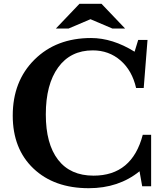

<svg xmlns="http://www.w3.org/2000/svg" viewBox="-20 -980 863 1010"><path d="M688 -708 707 -770H756L736 -517H696Q675 -609 614 -662Q553 -715 468 -715Q351 -715 286 -625.5Q221 -536 221 -378Q221 -223 285.5 -139.5Q350 -56 472 -56Q675 -56 731 -271H775V0H728L714 -79Q604 10 447 10Q265 10 156 -93.5Q47 -197 47 -372Q47 -553 161.5 -666.5Q276 -780 459 -780Q572 -780 688 -708ZM398 -960H514L638 -830H571L456 -879L341 -830H274Z"/></svg>

Font: Libre Baskerville
Style: Bold
Weight: 700
Designer: Pablo Impallari, Rodrigo Fuenzalida
Foundry: Pablo Impallari, Rodrigo Fuenzalida
Version: Version 1.000